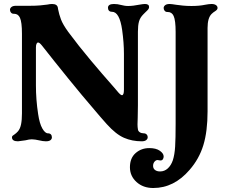

<svg xmlns="http://www.w3.org/2000/svg" viewBox="-20 -698 1140 962"><path d="M40 -10Q40 -15 43.5 -18Q47 -21 52 -24Q56 -27 61 -31Q66 -35 70 -40Q81 -53 85.5 -75Q90 -97 90 -130V-529Q90 -587 80 -609Q71 -629 50.3 -629H48.3Q40 -629 35 -635Q30 -641 30 -649Q30 -657 37.5 -663Q45 -669 60 -669H129Q160 -669 181.5 -671Q203 -673 217 -675Q230.8 -678 241 -678Q267 -678 270 -659Q271 -656 271 -652Q276 -626 285.5 -600.7Q295 -575.3 322 -538Q374 -468 433.5 -397Q493 -326 548 -264Q557 -254 566 -243Q574 -233 580.5 -227Q587 -221 591 -221Q601 -221 601 -249V-428Q601 -484 592 -548Q579 -639 541 -639Q531 -639 526 -644.5Q521 -650 521 -659Q521 -678 551 -678Q569 -678 587 -673Q595 -671 603.5 -669.5Q612 -668 622 -668Q646 -668 681 -675Q688 -676.2 694.5 -677.1Q701 -678 706 -678Q727 -678 727 -663Q727 -657 723 -651.5Q719 -646 709 -637L698 -626Q682 -610 676.5 -590.5Q671 -571 671 -539V-170L670 -108L669 -75Q669 -62 671 -50Q672 -41 680.2 -35.5Q688.4 -30 699.8 -30Q709 -30 714.5 -24.5Q720 -19 720 -10Q720 -2 712.5 4Q705 10 690 10Q642 10 601.5 -7.5Q561 -25 515 -76Q481 -114 451 -150Q394 -216 323 -303.5Q252 -391 190 -470Q178 -485 171 -485Q166 -485 163 -478.5Q160 -472 160 -460V-270Q160 -199 171 -127Q178 -79 192 -54.5Q206 -30 220 -30Q230 -30 235 -24.5Q240 -19 240 -10Q240 -1 232.5 4.5Q225 10 210 10Q195 10 175 5Q166 3 157 1.5Q148 0 139 0Q127 0 107.5 5Q75 10 70 10Q40 10 40 -10ZM631 140Q631 94 659.5 69Q688 44 728 44Q762 44 781 57.5Q800 71 800 86Q800 94 796 100Q792 106 784 106L776 105Q765 101 756 110Q747 119 747 133Q747 146 756.5 153.5Q766 161 782 161Q804 161 820.5 146Q837 131 846 105Q855 77 857.5 36.5Q860 -4 860 -79V-538Q860 -596 850 -618Q841 -638 820 -638H818Q810 -638 805 -644Q800 -650 800 -658Q800 -666 807.5 -672Q815 -678 830 -678Q839 -678 863 -674Q877 -672 896.5 -670Q916 -668 939 -668Q979 -668 1007 -674Q1027 -678 1040 -678Q1054 -678 1062 -672.5Q1070 -667 1070 -658Q1070 -653 1066.5 -649Q1063 -645 1058 -642Q1048 -636 1040 -628Q1020 -608 1020 -558V-140Q1020 -40 999 29Q978 98 930 153Q852 244 748 244Q697 244 664 214Q631 184 631 140Z"/></svg>

Font: Raigarh
Style: Regular
Weight: 400
Designer: jaikishan Patel
Foundry: MagicType
Version: Version 1.000;FEAKit 1.0